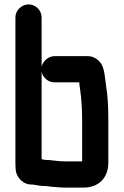

<svg xmlns="http://www.w3.org/2000/svg" viewBox="-20 -789 562 872"><path d="M227 -415H340C340 -405 342 -395 344 -382C350 -338 353 -294 353 -246V-56H274C240 -56 214 -63 183 -63C178 -64 174 -65 169 -66V-463C174 -438 198 -415 227 -415ZM110 -769C78 -769 50 -742 50 -710V-46C50 -28 51 -14 54 -4C61 21 88 49 120 49H128C148 52 168 57 189 56H190C195 57 203 58 212 59C231 60 254 63 274 63H359C428 63 472 19 472 -50V-244C472 -299 470 -349 462 -398C457 -432 455 -474 441 -497C431 -515 407 -534 380 -534H227C199 -534 174 -510 169 -486V-710C169 -742 142 -769 110 -769Z"/></svg>

Font: Electronic
Style: Nord
Weight: 900
Version: Version 1.011